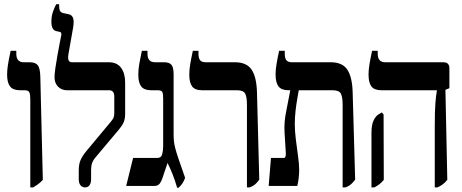

<svg xmlns="http://www.w3.org/2000/svg" viewBox="-20 -890 2213 919"><path d="M125 7V-414Q125 -438 120.5 -448Q116 -458 97 -458H76Q42 -458 28 -476.5Q14 -495 14 -533Q14 -554 18 -580Q22 -606 31 -647H58V-633Q58 -592 93 -592H122Q150 -592 161 -577.5Q172 -563 173 -523L185 -29Q172 -15 161 -7.5Q150 0 139 7Z M387 7Q374 7 365.5 -3Q357 -13 357 -32V-75Q357 -104 365.5 -123.5Q374 -143 391 -164L511 -308Q521 -320 524 -328Q527 -336 527 -350V-428Q527 -458 502 -458H301Q275 -458 258 -475Q241 -492 241 -521Q241 -535 245 -564Q249 -593 255 -625.5Q261 -658 266 -684.5Q271 -711 273 -720Q276 -735 267 -737L250 -741Q226 -746 226 -786Q226 -813 233.5 -834Q241 -855 249 -870H263V-863Q263 -847 267 -838.5Q271 -830 284 -827L309 -822Q325 -818 330 -803Q335 -788 330 -758L308 -633Q304 -610 308.5 -601Q313 -592 324 -592H501Q540 -592 559.5 -565.5Q579 -539 579 -495V-346Q579 -321 572 -305Q565 -289 550 -271L439 -139Q426 -124 421 -110Q416 -96 416 -77V-32Q416 -14 408.5 -3.5Q401 7 387 7Z M828 9Q817 -29 805.5 -57.5Q794 -86 782 -110L763 -54Q754 -24 745 -12Q736 0 720 0H584L617 -134H732Q752 -134 756.5 -152Q761 -170 761 -191V-417Q761 -441 757 -449.5Q753 -458 734 -458H704Q670 -458 656 -476Q642 -494 642 -533Q642 -557 646.5 -583.5Q651 -610 659 -647H686V-632Q686 -592 722 -592H766Q790 -592 800.5 -580Q811 -568 811 -534V-247Q811 -229 812.5 -214.5Q814 -200 818.5 -182Q823 -164 833 -134L866 -39Q861 -24 853 -12Q845 0 834 9Z M1162 7V-389Q1162 -424 1154 -441Q1146 -458 1114 -458H948Q913 -458 899.5 -476.5Q886 -495 886 -533Q886 -556 890.5 -583Q895 -610 903 -647H930V-633Q930 -612 937.5 -602Q945 -592 965 -592H1105Q1160 -592 1184 -557Q1208 -522 1210 -448L1221 -30Q1210 -15 1200.5 -7Q1191 1 1175 7Z M1266 0 1277 -134H1339Q1349 -134 1348 -158L1342 -256Q1339 -304 1349.5 -355Q1360 -406 1369 -456V-458H1361Q1327 -458 1313 -476.5Q1299 -495 1299 -534Q1299 -556 1303.5 -583Q1308 -610 1316 -647H1343V-633Q1343 -612 1350.5 -602Q1358 -592 1378 -592H1563Q1619 -592 1642.5 -556.5Q1666 -521 1668 -448L1680 -30Q1669 -16 1659.5 -7.5Q1650 1 1634 7H1620V-389Q1620 -424 1612 -441Q1604 -458 1572 -458H1410Q1408 -445 1403 -417.5Q1398 -390 1394.5 -358Q1391 -326 1391 -297Q1391 -263 1396 -222.5Q1401 -182 1406.5 -143.5Q1412 -105 1412 -76Q1412 -58 1409.5 -37Q1407 -16 1403 0Z M2061 7V-288Q2061 -359 2064 -396.5Q2067 -434 2071 -455V-458H1806Q1772 -458 1758 -476Q1744 -494 1744 -533Q1744 -556 1748.5 -583Q1753 -610 1761 -647H1788V-632Q1788 -592 1824 -592H2102Q2131 -592 2131 -563V-468L2112 -460L2121 -29Q2110 -16 2099.5 -8Q2089 0 2074 7ZM1758 7V-254Q1758 -292 1768 -313Q1778 -334 1791 -342L1808 -352L1816 -342L1817 -29Q1807 -17 1797 -9Q1787 -1 1772 7Z"/></svg>

Font: Noto Serif Hebrew ExtraCondensed
Style: Bold
Weight: 700
Width: 2
Designer: Monotype Design Team
Foundry: Monotype Imaging Inc.
Version: Version 2.004; ttfautohint (v1.8.4.7-5d5b)